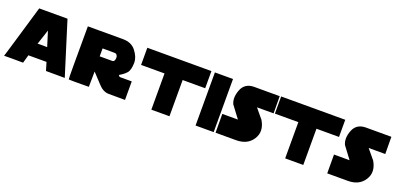

<svg xmlns="http://www.w3.org/2000/svg" viewBox="3 -1667 5283 2578"><g transform="rotate(20 2645.0 -378.5)"><path d="M29.3 -1Q30.3 1 114.3 -284.2Q198.2 -569.3 254.9 -759.8Q389.6 -759.8 659.2 -759.8Q718.8 -570.3 896.5 0Q829.1 0 627.9 -1Q619.1 -30.3 592.8 -118.2Q528.3 -118.2 334 -118.2Q326.2 -88.9 300.8 -1Q233.4 -1 130.9 -2Q29.3 -2 29.3 -1ZM533.2 -307.6Q516.6 -361.3 466.8 -520.5Q449.2 -466.8 422.9 -386.7Q396.5 -305.7 396.5 -306.6Q395.5 -308.6 447.3 -308.6Q499 -307.6 533.2 -307.6Z M954.1 1Q950.2 -1 950.2 -193.4Q950.2 -234.4 950.2 -284.2Q951.2 -567.4 951.2 -756.8Q1116.2 -756.8 1446.3 -756.8Q1448.2 -756.8 1451.2 -756.8Q1574.2 -756.8 1637.7 -675.8Q1702.1 -593.8 1704.1 -512.7Q1702.1 -402.3 1664.1 -361.3Q1626 -319.3 1570.3 -289.1Q1569.3 -287.1 1569.3 -284.2Q1569.3 -281.2 1569.3 -281.2Q1570.3 -279.3 1571.3 -277.3Q1572.3 -276.4 1575.2 -273.4Q1576.2 -271.5 1577.1 -270.5Q1579.1 -268.6 1579.1 -268.6Q1581.1 -267.6 1585 -265.6Q1586.9 -265.6 1593.8 -263.7Q1634.8 -263.7 1757.8 -263.7Q1757.8 -197.3 1757.8 1Q1698.2 1 1519.5 0Q1441.4 -2.9 1374 -78.1Q1306.6 -153.3 1244.1 -217.8Q1243.2 -144.5 1241.2 2Q1168.9 2 1063.5 2.9Q1036.1 2.9 1015.6 2.9Q957 2.9 954.1 1ZM1417 -432.6Q1436.5 -432.6 1446.3 -449.2Q1455.1 -464.8 1455.1 -492.2Q1456.1 -512.7 1443.4 -529.3Q1430.7 -545.9 1410.2 -544.9Q1410.2 -544.9 1345.7 -545.9Q1281.2 -545.9 1238.3 -545.9Q1238.3 -507.8 1238.3 -432.6Q1283.2 -432.6 1417 -432.6Z M2134.8 -514.6Q2199.2 -514.6 2393.6 -514.6Q2393.6 -384.8 2393.6 2.9Q2329.1 2.9 2134.8 2.9Q2134.8 -127 2134.8 -514.6ZM2715.8 -514.6Q2487.3 -514.6 1799.8 -514.6Q1799.8 -575.2 1799.8 -759.8Q2029.3 -759.8 2715.8 -759.8Q2715.8 -698.2 2715.8 -514.6Z M2765.6 -758.8Q2830.1 -758.8 3024.4 -758.8Q3024.4 -569.3 3024.4 0Q2960 0 2765.6 0Q2765.6 -190.4 2765.6 -758.8Z M3050.8 -1Q3050.8 -68.4 3049.8 -269.5Q3199.2 -269.5 3236.3 -269.5Q3272.5 -269.5 3272.5 -269.5Q3241.2 -312.5 3192.4 -376Q3144.5 -440.4 3144.5 -440.4Q3105.5 -524.4 3149.4 -639.6Q3192.4 -753.9 3323.2 -756.8Q3446.3 -756.8 3692.4 -756.8Q3693.4 -695.3 3694.3 -511.7Q3634.8 -511.7 3457 -511.7Q3485.4 -477.5 3528.3 -425.8Q3571.3 -374 3571.3 -374Q3654.3 -232.4 3579.1 -116.2Q3505.9 -1 3343.8 -1Q3341.8 -1 3339.8 -1Q3244.1 -1 3050.8 -1Z M4046.9 -514.6Q4111.3 -514.6 4305.7 -514.6Q4305.7 -384.8 4305.7 2.9Q4241.2 2.9 4046.9 2.9Q4046.9 -127 4046.9 -514.6ZM4627.9 -514.6Q4399.4 -514.6 3711.9 -514.6Q3711.9 -575.2 3711.9 -759.8Q3941.4 -759.8 4627.9 -759.8Q4627.9 -698.2 4627.9 -514.6Z M4646.5 -1Q4646.5 -68.4 4645.5 -269.5Q4794.9 -269.5 4832 -269.5Q4868.2 -269.5 4868.2 -269.5Q4836.9 -312.5 4788.1 -376Q4740.2 -440.4 4740.2 -440.4Q4701.2 -524.4 4745.1 -639.6Q4788.1 -753.9 4918.9 -756.8Q5042 -756.8 5288.1 -756.8Q5289.1 -695.3 5290 -511.7Q5230.5 -511.7 5052.7 -511.7Q5081.1 -477.5 5124 -425.8Q5167 -374 5167 -374Q5250 -232.4 5174.8 -116.2Q5101.6 -1 4939.5 -1Q4937.5 -1 4935.5 -1Q4839.8 -1 4646.5 -1Z"/></g></svg>

Font: Star Wars
Style: Regular
Weight: 400
Version: Version 1.0